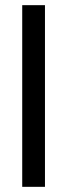

<svg xmlns="http://www.w3.org/2000/svg" viewBox="-20 -705 260 743"><path d="M154 18V-685H66V18Z"/></svg>

Font: STIXGeneral
Style: Bold Italic
Weight: 700
Italic angle: -16.33°
Designer: MicroPress Inc., with final additions and corrections provided by Coen Hoffman, Elsevier (retired)
Version: Version 1.1.0